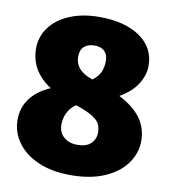

<svg xmlns="http://www.w3.org/2000/svg" viewBox="-81 -766 761 855"><g transform="rotate(10 299.5 -338.0)"><path d="M579 -185Q579 -130 546 -83Q513 -36 449 -8Q385 20 295 20Q209 20 147 -7.5Q85 -35 52.5 -81Q20 -127 20 -182Q20 -238 51.5 -279.5Q83 -321 141 -346Q46 -408 46 -509Q46 -562 77 -604.5Q108 -647 166 -671.5Q224 -696 300 -696Q416 -696 484.5 -648.5Q553 -601 553 -519Q553 -477 527 -436Q501 -395 448 -365Q516 -330 547.5 -285.5Q579 -241 579 -185ZM237 -506Q237 -480 250 -460.5Q263 -441 293 -426L317 -416Q344 -437 353 -459Q362 -481 362 -508Q362 -535 346.5 -551Q331 -567 301 -567Q271 -567 254 -551.5Q237 -536 237 -506ZM383 -188Q383 -221 365 -240Q347 -259 304 -277L266 -291Q241 -274 228.5 -249Q216 -224 216 -194Q216 -160 239.5 -139Q263 -118 302 -118Q342 -118 362.5 -138Q383 -158 383 -188Z"/></g></svg>

Font: Fira Sans Black
Style: Regular
Weight: 900
Designer: Carrois Corporate & Edenspiekermann AG
Foundry: Carrois Corporate GbR & Edenspiekermann AG
Version: Version 4.203